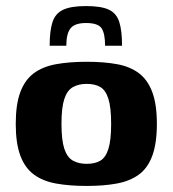

<svg xmlns="http://www.w3.org/2000/svg" viewBox="-20 -608 570 634"><path d="M264 -588Q313 -588 338.5 -576.5Q364 -565 373.5 -536.5Q383 -508 383 -457H327Q327 -497 315.5 -514.5Q304 -532 264 -532Q227 -532 213 -514.5Q199 -497 199 -457H144Q144 -507 153.5 -535.5Q163 -564 189 -576Q215 -588 264 -588ZM266 6Q209 6 165 -2Q121 -10 91.5 -32Q62 -54 47 -94.5Q32 -135 32 -199Q32 -263 47 -303.5Q62 -344 91.5 -366Q121 -388 165 -396Q209 -404 266 -404Q324 -404 367 -396Q410 -388 439 -366Q468 -344 483 -303.5Q498 -263 498 -199Q498 -135 483 -94Q468 -53 438.5 -31.5Q409 -10 366 -2Q323 6 266 6ZM266 -67Q294 -67 311.5 -77.5Q329 -88 338 -116.5Q347 -145 347 -199Q347 -253 338 -281.5Q329 -310 311.5 -320.5Q294 -331 266 -331Q240 -331 221 -320.5Q202 -310 192.5 -281.5Q183 -253 183 -199Q183 -145 192.5 -116.5Q202 -88 221 -77.5Q240 -67 266 -67Z"/></svg>

Font: Genos
Style: Bold
Weight: 700
Designer: Robert E. Leuschke
Foundry: Robert E. Leuschke
Version: Version 1.010